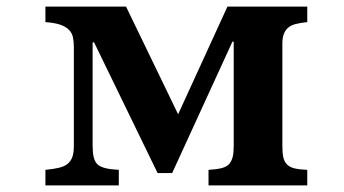

<svg xmlns="http://www.w3.org/2000/svg" viewBox="-20 -560 1040 580"><path d="M117.2 -540H360.8L518.1 -214.8L667 -540H908.2V-493.2Q887.2 -491.2 872.6 -487.3Q857.9 -483.4 849.1 -475.1Q833 -460.4 833 -429.2V-118.2Q833 -97.7 835.9 -84.5Q838.9 -71.3 847.2 -63Q855.5 -54.7 870.1 -51.3Q884.8 -47.9 908.2 -46.9V0H609.9V-46.9Q634.8 -48.3 649.7 -52.2Q664.6 -56.2 671.9 -64Q679.7 -73.2 682.9 -85.9Q686 -98.6 686 -118.2V-434.1H682.1L500 -37.1H456.1L264.2 -432.1H259.8V-120.1Q259.8 -99.6 262.9 -85.9Q266.1 -72.3 273.9 -64Q282.2 -56.2 297.9 -52.2Q313.5 -48.3 338.9 -46.9V0H117.2V-46.9Q141.6 -49.3 158 -53.2Q174.3 -57.1 184.1 -64.9Q194.8 -74.2 199 -86.9Q203.1 -99.6 203.1 -120.1V-418Q203.1 -435.1 200.2 -448Q197.3 -460.9 188 -470.2Q178.2 -480 161.4 -485.6Q144.5 -491.2 117.2 -493.2Z"/></svg>

Font: BIZ UDPMincho
Style: Bold
Weight: 700
Designer: TypeBank Co., Ltd.
Foundry: Morisawa Inc.
Version: Version 1.06